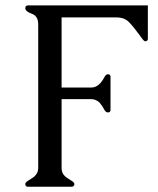

<svg xmlns="http://www.w3.org/2000/svg" viewBox="-20 -706 596 726"><path d="M85 0Q75.7 0 75.7 -10.3Q75.7 -16.1 85.9 -22.5Q93.3 -27.3 103.3 -33.7Q113.3 -40 119.6 -50.8Q124.5 -60.5 124.5 -71.3V-613.8Q124.5 -645.5 100.1 -654.1Q75.7 -662.6 75.7 -675.3Q75.7 -685.5 85.9 -685.5H539.1V-560.1Q539.1 -549.8 528.8 -549.8Q523.9 -549.8 510.7 -569.3Q486.3 -603 468.5 -621.6Q450.7 -640.1 421.4 -640.1H212.9V-375H324.7Q345.2 -375 360.8 -393.1Q369.6 -403.8 375 -414.6Q380.4 -425.3 388.2 -425.3Q397.9 -425.3 397.9 -415V-291Q397.9 -280.8 388.2 -280.8Q379.4 -280.8 373.3 -293.2Q367.2 -305.7 356.9 -317.4Q343.3 -331.1 324.7 -331.1H212.9V-71.3Q212.9 -57.6 219.2 -47.4Q225.1 -38.6 233.9 -33Q242.7 -27.3 250 -22.9Q261.2 -16.1 261.2 -10.3Q261.2 -7.3 260.7 -5.9Q257.3 0 251.5 0Z"/></svg>

Font: Caudex
Style: Regular
Weight: 400
Version: Version 1.01